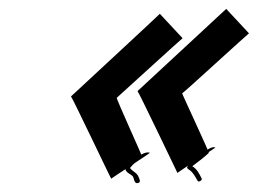

<svg xmlns="http://www.w3.org/2000/svg" viewBox="-20 -504 580 432"><path d="M230.2 -102C230.5 -103 317.6 -159 316.9 -160C316.2 -161 315.2 -161 314.2 -161H311.2C309.2 -161 305.9 -160 303.6 -159C289.8 -153 274.4 -142 264.7 -130C256.1 -118 273.5 -113 278 -108C282.1 -105 280.8 -91 289.1 -92C299.4 -93 292.5 -103 292.1 -105C289.2 -115 278.1 -118 272.5 -126C279.3 -135 291.3 -145 300.6 -149C301.9 -150 240.5 -283 242.8 -284C244.1 -285 389.8 -418 390.8 -418L339.6 -473C340.6 -473 139.7 -287 139.7 -287C141.1 -288 229.9 -101 230.2 -102ZM379.2 -115C379.5 -116 465.6 -172 464.6 -172C459.5 -175 447.7 -169 444.4 -165C432.1 -154 416.7 -143 404.4 -132C396.5 -126 404.6 -123 407 -121C415.2 -115 419.4 -106 424.7 -97C427.4 -93 436.3 -99 433.5 -103C428.5 -113 422.9 -124 412.7 -130L432.3 -145C438.9 -150 444.4 -155 449.9 -160C451.2 -161 388.9 -294 389.9 -294C391.9 -294 537.9 -428 540.2 -429L489 -484L289.4 -299C290.7 -300 379.2 -115 379.2 -115Z"/></svg>

Font: Hussar Wojna
Style: 3Obl
Weight: 400
Designer: Robert Jablonski
Foundry: Cannot Into Space Fonts
Version: Version 1.01